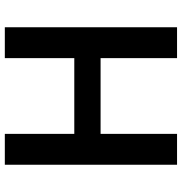

<svg xmlns="http://www.w3.org/2000/svg" viewBox="1 -755 754 796"><g transform="rotate(-90 378.0 -357.0)"><path d="M663 0V-714H535V-426H221V-714H93V0H221V-317H535V0Z"/></g></svg>

Font: Noto Sans Myanmar SemiBold
Style: Regular
Weight: 600
Designer: Monotype Design Team
Foundry: Monotype Imaging Inc.
Version: Version 2.107